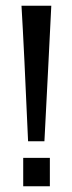

<svg xmlns="http://www.w3.org/2000/svg" viewBox="-20 -650 250 670"><path d="M148 -410 135 -157H78Q64 -480 55 -630H159Q158 -620 148 -410ZM61 0V-99H154V0Z"/></svg>

Font: Pragati Narrow
Style: Regular
Weight: 400
Designer: Hector Gatti, Marcela Romero, Pablo Cosgaya and Nicolas Silva
Foundry: Omnibus-Type
Version: Version 1.010; ttfautohint (v1.3)